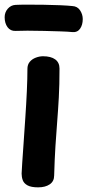

<svg xmlns="http://www.w3.org/2000/svg" viewBox="-29 -791 376 826"><path d="M89 -495Q89 -513 99 -525Q109 -537 125 -543Q141 -549 156 -549Q190 -549 208.5 -535.5Q227 -522 227 -496Q227 -426 224 -371.5Q221 -317 217 -267Q213 -217 209.5 -162Q206 -107 204 -36Q204 -11 185 2Q166 15 135 15Q105 15 89.5 6.5Q74 -2 69 -15.5Q64 -29 64 -44Q64 -53 66.5 -88.5Q69 -124 72.5 -175.5Q76 -227 80 -285.5Q84 -344 86.5 -399Q89 -454 89 -495ZM38 -658Q16 -657 3.5 -674Q-9 -691 -9 -717Q-9 -738 4.5 -753.5Q18 -769 38 -770Q56 -771 89 -771Q122 -771 159.5 -770.5Q197 -770 230.5 -768.5Q264 -767 282 -765Q304 -764 315.5 -746.5Q327 -729 327 -709Q327 -684 315.5 -667.5Q304 -651 282 -653Q264 -655 231 -656Q198 -657 160 -658Q122 -659 89 -659Q56 -659 38 -658Z"/></svg>

Font: Playpen Sans SemiBold
Style: Regular
Weight: 600
Designer: Laura Meseguer, Veronika Burian, José Scaglione
Foundry: TypeTogether
Version: Version 1.001